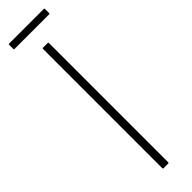

<svg xmlns="http://www.w3.org/2000/svg" viewBox="-273 -769 758 758"><g transform="rotate(-45 106.5 -389.5)"><path d="M123 -4Q123 0 119 0H93Q90 0 90 -4V-669Q90 -673 93 -673H119Q123 -673 123 -669ZM207 -752Q207 -751 206.5 -750Q206 -749 204 -749H11Q9 -749 8 -750Q7 -751 7 -752V-776Q7 -778 8 -778.5Q9 -779 11 -779H204Q206 -779 206.5 -778.5Q207 -778 207 -776Z"/></g></svg>

Font: Glory Thin Thin
Style: Regular
Weight: 250
Version: Version 1.011